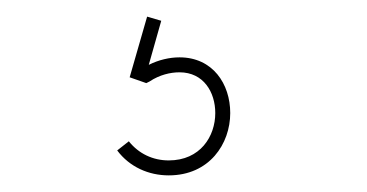

<svg xmlns="http://www.w3.org/2000/svg" viewBox="-20 -27 441 231"><path d="M159 51 174 -2 157 -7 136 66 156 73 160 71C172 63 185 60 196 60C225 60 239 84 239 109C239 137 221 166 183 166C164 166 147 158 135 143L121 154C136 174 159 184 183 184C232 184 257 146 257 109C257 74 236 42 196 42C184 42 171 45 159 51Z"/></svg>

Font: Rawengulk
Style: Light
Weight: 300
Version: Version 0.9